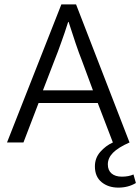

<svg xmlns="http://www.w3.org/2000/svg" viewBox="-20 -650 640 876"><path d="M260 -630H327L571 0Q519 23 495.5 47Q472 71 472 100Q472 127 489 141.5Q506 156 536 156Q567 156 589 146L600 185Q565 206 520 206Q474 206 443.5 181Q413 156 413 109Q413 71 437.5 43Q462 15 495 0L426 -180H156L87 0H12ZM176 -238H404L354 -373Q340 -408 325 -452.5Q310 -497 293 -550H291Q283 -524 275 -501Q267 -478 259.5 -457Q252 -436 244.5 -415.5Q237 -395 228 -373Z"/></svg>

Font: Ek Mukta Light
Style: Regular
Weight: 300
Designer: Girish Dalvi and Yashodeep Gholap
Foundry: Ek Type
Version: Version 2.538;PS 1.002;hotconv 16.6.51;makeotf.lib2.5.65220;